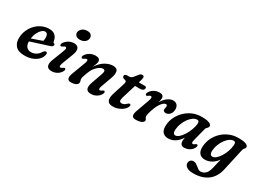

<svg xmlns="http://www.w3.org/2000/svg" viewBox="-36 -1540 3542 2624"><g transform="rotate(30 1735.0 -228.0)"><path d="M463.5 -148Q459 -109 428 -72.2Q397 -35.5 341.8 -11.8Q286.5 12 209 12Q111.5 12 67.8 -38.8Q24 -89.5 29.5 -174.5Q33.5 -235.5 58 -289.5Q82.5 -343.5 123 -385Q163.5 -426.5 216.2 -450.2Q269 -474 329 -474Q393.5 -474 425.2 -440.8Q457 -407.5 464 -357.5Q467.5 -337 478.5 -335Q495 -332.5 495 -315.5Q495 -304 486.5 -294Q478 -284 455.5 -277.5Q430.5 -269.5 394.5 -258Q358.5 -246.5 318.2 -233.8Q278 -221 239 -208.5Q200 -196 169.5 -186Q171 -129 196.8 -100.8Q222.5 -72.5 266.5 -72.5Q309.5 -72.5 346.2 -94.8Q383 -117 404.5 -157Q416 -171.5 424 -177Q432 -182.5 442.5 -182.5Q468.5 -182 463.5 -148ZM296.5 -414Q271.5 -414 245.2 -390.2Q219 -366.5 198.8 -325.8Q178.5 -285 172 -233.5Q211 -247 257 -262.8Q303 -278.5 337.5 -291Q344 -315.5 344 -350.5Q344 -379.5 331.5 -396.8Q319 -414 296.5 -414Z M758 -553.5Q718 -553.5 697.2 -573.5Q676.5 -593.5 678 -622.5Q680.5 -657 711.8 -683.8Q743 -710.5 793.5 -710.5Q834.5 -710.5 853.5 -689.5Q872.5 -668.5 870.5 -638.5Q868.5 -603 837.5 -578.2Q806.5 -553.5 758 -553.5ZM716 -157Q702.5 -121 705.2 -106.2Q708 -91.5 722.5 -91.5Q735 -91.5 755.5 -107.5Q773.5 -121 784.5 -114Q801.5 -103 784 -70Q764.5 -34 725.8 -11Q687 12 639 12Q581.5 12 566 -25Q550.5 -62 576 -126L645 -305Q660.5 -343.5 657.5 -358.2Q654.5 -373 640 -373Q627 -373 606 -356.5Q586.5 -343 574.5 -349.5Q566.5 -354.5 566.2 -366.2Q566 -378 575 -393Q595.5 -427.5 635.2 -450.8Q675 -474 721 -474Q773.5 -474 791.2 -437.2Q809 -400.5 781.5 -329.5Z M909.5 -349.5Q901.5 -354.5 901.2 -366.2Q901 -378 910 -393Q932 -429.5 973 -451.8Q1014 -474 1060.5 -474Q1131 -474 1131 -419.5Q1131 -401 1121.5 -377Q1112 -353 1098 -320.5Q1154.5 -405.5 1217.5 -439.8Q1280.5 -474 1334 -474Q1400 -474 1410.5 -429.5Q1421 -385 1394 -312.5L1337 -155.5Q1324.5 -121.5 1327 -106.8Q1329.5 -92 1343.5 -92Q1357.5 -92 1377 -107.5Q1394.5 -121 1405.5 -114Q1422.5 -103 1405 -70Q1385.5 -33 1346.8 -10.5Q1308 12 1260 12Q1201.5 12 1187.8 -24.8Q1174 -61.5 1196.5 -124.5L1254.5 -288.5Q1270 -331.5 1265.5 -350.8Q1261 -370 1235 -370Q1210 -370 1179 -349.8Q1148 -329.5 1119 -291Q1090 -252.5 1071 -197.5Q1056 -156 1050 -136.2Q1044 -116.5 1044 -103.5Q1044 -89.5 1048.8 -76.8Q1053.5 -64 1053.5 -48Q1053.5 -20.5 1023.2 -4.2Q993 12 941 12Q901 12 891.8 -18.8Q882.5 -49.5 904.5 -104.5L980 -305Q995 -343.5 992.2 -358.2Q989.5 -373 975 -373Q962 -373 941 -356.5Q921.5 -343 909.5 -349.5Z M1577.5 -385 1546.5 -394Q1525 -404 1525 -424.5Q1525 -438.5 1536 -446.8Q1547 -455 1566 -455H1596.5Q1627 -455 1650.5 -481.5L1701.5 -545Q1710 -555 1719.8 -560.2Q1729.5 -565.5 1742.5 -565.5Q1771.5 -565.5 1771.5 -538.5Q1771.5 -520 1761 -485.5L1751 -452.5H1847.5Q1871.5 -452.5 1871.5 -429.5Q1871.5 -408.5 1855.2 -396.5Q1839 -384.5 1812 -384.5H1730.5L1665.5 -171.5Q1650 -120.5 1657.5 -103.2Q1665 -86 1690.5 -86Q1728 -86 1763.5 -123Q1779 -137.5 1790 -137.5Q1809 -137.5 1807.5 -116Q1806 -90 1778.2 -60.2Q1750.5 -30.5 1704.5 -9.5Q1658.5 11.5 1603 11.5Q1475.5 11.5 1530 -152.5L1584 -322.5Q1593.5 -352 1592.5 -365.2Q1591.5 -378.5 1577.5 -385Z M1927.5 -347.5Q1919.5 -349.5 1915.5 -359Q1911.5 -368.5 1918.5 -384.5Q1935 -422 1976.2 -448.2Q2017.5 -474.5 2070.5 -474.5Q2133.5 -474.5 2133.5 -418.5Q2133.5 -404 2129.2 -386.2Q2125 -368.5 2118.5 -349Q2154 -409 2197.2 -441.2Q2240.5 -473.5 2284 -473.5Q2325 -473.5 2347.2 -448.5Q2369.5 -423.5 2369 -382Q2368.5 -332 2341.2 -302Q2314 -272 2279.5 -272Q2255.5 -272 2245.5 -283.5Q2235.5 -295 2235.5 -308Q2235.5 -319.5 2239.2 -331Q2243 -342.5 2243 -356Q2243 -381 2222 -381Q2192.5 -381 2156.2 -335.2Q2120 -289.5 2091 -202.5Q2078.5 -166.5 2073.8 -144.2Q2069 -122 2069 -103.5Q2069 -90 2074.2 -81.5Q2079.5 -73 2085 -65Q2090.5 -57 2090.5 -46Q2090.5 -21 2056.8 -4.8Q2023 11.5 1964 11.5Q1917.5 11.5 1909.5 -19.8Q1901.5 -51 1923.5 -108L1993 -302.5Q2007 -339.5 2004.5 -356.5Q2002 -373.5 1986.5 -373.5Q1973 -373.5 1955 -358Q1938.5 -344 1927.5 -347.5Z M2799 -150Q2790.5 -119 2793.8 -105.2Q2797 -91.5 2810 -91.5Q2818.5 -91.5 2825.8 -95.5Q2833 -99.5 2843.5 -108Q2859.5 -120.5 2870.5 -115Q2886.5 -106 2872 -72.5Q2854.5 -35 2816.2 -11.8Q2778 11.5 2732 11.5Q2668.5 11.5 2668.5 -57.5Q2668.5 -69.5 2670 -82.8Q2671.5 -96 2675 -113.5Q2595 11.5 2477 11.5Q2420.5 11.5 2389.2 -26Q2358 -63.5 2366 -144Q2371 -206 2400.2 -265Q2429.5 -324 2478.2 -371.5Q2527 -419 2591.5 -447Q2656 -475 2733 -475Q2818 -475 2855.2 -458Q2892.5 -441 2890 -413.5Q2888 -398.5 2880 -390.2Q2872 -382 2863.5 -374Q2855 -366 2851 -352ZM2507 -153Q2502.5 -108.5 2513.8 -90.8Q2525 -73 2545 -73Q2570 -73 2599.5 -98Q2629 -123 2656.2 -164.8Q2683.5 -206.5 2703.2 -257Q2723 -307.5 2729.5 -358Q2736 -410 2698 -410Q2666.5 -410 2634.5 -387.8Q2602.5 -365.5 2575.2 -328Q2548 -290.5 2529.8 -245Q2511.5 -199.5 2507 -153Z M3358 -7Q3329 121.5 3241.2 187.2Q3153.5 253 3013.5 253Q2948 253 2912.2 229.8Q2876.5 206.5 2876.5 168.5Q2876.5 142.5 2894 124.8Q2911.5 107 2941 107Q2963 107 2981.8 118.2Q3000.5 129.5 3017.8 144.2Q3035 159 3052.2 170.5Q3069.5 182 3088.5 182Q3129 182 3162 153.5Q3195 125 3211 58L3248.5 -98.5Q3211.5 -45.5 3162.2 -17Q3113 11.5 3056.5 11.5Q3000 11.5 2969 -26.5Q2938 -64.5 2945.5 -143Q2951 -205.5 2979.2 -264.8Q3007.5 -324 3056 -371.5Q3104.5 -419 3169.5 -447.2Q3234.5 -475.5 3313 -475.5Q3397.5 -475.5 3434.2 -459Q3471 -442.5 3467.5 -417.5Q3465.5 -404 3459.2 -396.2Q3453 -388.5 3446 -380.2Q3439 -372 3435 -356ZM3087 -155Q3083 -110.5 3095.5 -92.8Q3108 -75 3128 -75Q3155 -75 3184 -99.8Q3213 -124.5 3239 -165.2Q3265 -206 3282.8 -255.8Q3300.5 -305.5 3305 -356Q3311 -410.5 3274.5 -410.5Q3244 -410.5 3212.5 -388.5Q3181 -366.5 3154 -329.5Q3127 -292.5 3109 -247.2Q3091 -202 3087 -155Z"/></g></svg>

Font: Fraunces 9pt Soft SemiBold
Style: Italic
Weight: 600
Italic angle: -16°
Version: Version 1.000;[b76b70a41]